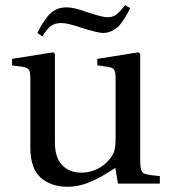

<svg xmlns="http://www.w3.org/2000/svg" viewBox="-20 -702 646 734"><path d="M123 -576Q134 -598 141 -609.5Q148 -621 162 -639Q176 -657 194 -665.5Q212 -674 235 -674Q263 -674 314 -655Q373 -636 390 -636Q410 -636 423 -645Q436 -654 458 -682L478 -671Q454 -624 434 -602Q406 -576 374 -576Q355 -576 294 -595Q239 -614 214 -614Q190 -614 174.5 -602.5Q159 -591 142 -563ZM26 -452V-477L183 -502L190 -496V-156Q190 -100 217.5 -71Q245 -42 291 -42Q330 -42 363.5 -62.5Q397 -83 414 -117Q422 -133 422 -177V-402Q422 -428 416 -436Q410 -444 390 -447L352 -452V-477L509 -502L516 -496V-87Q516 -49 527 -41Q538 -33 591 -29V0H431L421 -60Q420 -59 384 -37Q348 -15 312 -1.5Q276 12 238 12Q175 12 135.5 -23Q96 -58 96 -138V-402Q96 -428 90 -436Q84 -444 64 -447Z"/></svg>

Font: Heuristica
Style: Regular
Weight: 400
Version: Version 1.0.1 ; ttfautohint (v1.4.1)